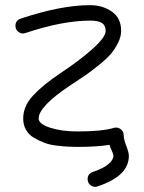

<svg xmlns="http://www.w3.org/2000/svg" viewBox="-20 -570 560 745"><path d="M350 155Q338 155 329 146.5Q320 138 320 125Q320 104 341 97Q382 83 401 66.5Q420 50 420 35Q420 27 413 13Q408 3 405 -8Q355 0 280 0Q261 0 243.5 -1Q226 -2 199.5 -5Q173 -8 152 -16Q131 -24 111.5 -35.5Q92 -47 81 -66Q70 -85 70 -110Q70 -158 108 -199Q146 -240 213 -285Q291 -337 340.5 -381.5Q390 -426 390 -450Q390 -471 376 -480.5Q362 -490 330 -490Q223 -490 79 -442Q73 -440 70 -440Q58 -440 49 -448.5Q40 -457 40 -470Q40 -491 61 -498Q217 -550 330 -550Q378 -550 414 -525Q450 -500 450 -450Q450 -427 437.5 -402.5Q425 -378 409 -359.5Q393 -341 363 -317Q333 -293 314.5 -280Q296 -267 262 -245Q252 -238 247 -235Q130 -156 130 -110Q130 -89 174.5 -74.5Q219 -60 280 -60Q374 -60 419 -73Q424 -75 430 -75Q442 -75 451 -66.5Q460 -58 460 -45Q460 -30 470 -4Q480 22 480 35Q480 113 359 153Q353 155 350 155Z"/></svg>

Font: Pecita
Style: Book
Weight: 400
Width: 7
Version: Version 4.3